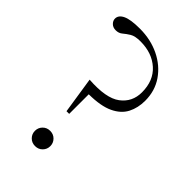

<svg xmlns="http://www.w3.org/2000/svg" viewBox="-210 -756 839 839"><g transform="rotate(45 210.0 -336.5)"><path d="M137.5 -680Q204 -680 258.2 -653.8Q312.5 -627.5 344.5 -581Q376.5 -534.5 376.5 -473.5Q376.5 -429.5 358.8 -394.8Q341 -360 298.5 -339.8Q256 -319.5 182 -319V-198H165.5L139.5 -367Q247.5 -359.5 294 -394.5Q340.5 -429.5 340.5 -489.5Q340.5 -561.5 295.2 -602Q250 -642.5 178.5 -642.5Q145 -642.5 128 -632Q111 -621.5 98.5 -610.8Q86 -600 67.5 -600Q50 -600 39.5 -610.5Q29 -621 29 -634Q29 -655.5 54.8 -667.8Q80.5 -680 137.5 -680ZM176 -87Q196.5 -87 210 -73.2Q223.5 -59.5 223.5 -40Q223.5 -20.5 210 -6.8Q196.5 7 176 7Q155.5 7 142 -6.8Q128.5 -20.5 128.5 -40Q128.5 -59.5 142 -73.2Q155.5 -87 176 -87Z"/></g></svg>

Font: Newsreader Text Light
Style: Regular
Weight: 300
Designer: Hugues Gentile
Foundry: Production Type
Version: Version 1.002